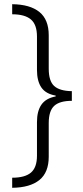

<svg xmlns="http://www.w3.org/2000/svg" viewBox="-20 -735 397 914"><path d="M38 111Q99 111 127.5 86.5Q156 62 156 6V-154Q156 -206 177 -236.5Q198 -267 245 -276V-280Q198 -288 177 -318.5Q156 -349 156 -402V-561Q156 -618 127 -642.5Q98 -667 38 -667V-715Q123 -714 167.5 -678Q212 -642 212 -567V-408Q212 -349 238 -325.5Q264 -302 322 -301V-255Q264 -255 238 -231Q212 -207 212 -149V11Q212 86 167.5 122Q123 158 38 159Z"/></svg>

Font: Noto Sans Arabic SemCond Light
Style: Regular
Weight: 300
Width: 4
Designer: Monotype Design Team, Nadine Chahine, Nizar Qandah and Khaled Hosny
Foundry: Monotype Imaging Inc.
Version: Version 2.012; ttfautohint (v1.8.4.7-5d5b)